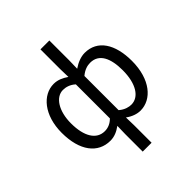

<svg xmlns="http://www.w3.org/2000/svg" viewBox="-271 -964 1361 1361"><g transform="rotate(-45 410.0 -283.5)"><path d="M258 13C300 13 335 -4 365 -26C366 -26 366 -27 367 -27L365 54V229H454V54L452 -26C453 -26 453 -25 454 -25C488 0 526 13 560 13C671 13 766 -94 766 -280C766 -447 697 -557 569 -557C530 -557 489 -540 454 -516C453 -516 453 -515 452 -515L454 -597V-796H365V-597L367 -518C366 -518 366 -519 365 -519C334 -540 300 -557 258 -557C148 -557 53 -447 53 -271C53 -90 134 13 258 13ZM452 -442C453 -443 453 -443 454 -444C487 -471 518 -480 547 -480C636 -480 673 -399 673 -279C673 -144 620 -63 544 -63C520 -63 486 -71 454 -98C453 -99 453 -99 452 -100ZM274 -480C305 -480 336 -470 365 -445C366 -444 366 -444 367 -443V-102C342 -77 313 -63 278 -63C195 -63 147 -141 147 -272C147 -396 202 -480 274 -480Z"/></g></svg>

Font: Noto Sans KR Regular
Style: Regular
Weight: 400
Designer: Ryoko NISHIZUKA  (kana & ideographs); Paul D. Hunt (Latin, Greek & Cyrillic); Wenlong ZHANG  (bopomofo); Sandoll Communi
Foundry: Adobe Systems Incorporated
Version: Version 1.004;PS 1.004;hotconv 1.0.82;makeotf.lib2.5.63406